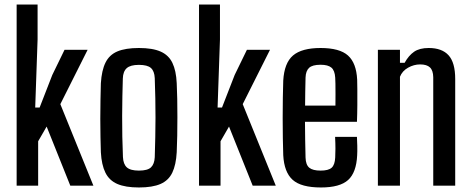

<svg xmlns="http://www.w3.org/2000/svg" viewBox="-20 -820 2082 848"><path d="M53.5 0V-800H146V-645.5L135.5 -345H155L211 -489L265 -600H367L246.5 -360L392.5 0H290.5L186 -261L148.5 -196V0Z M593.5 8Q534 8 498.2 -7.5Q462.5 -23 445.5 -57.5Q428.5 -92 425.5 -147.5Q424.5 -175.5 423.8 -214Q423 -252.5 423 -295.2Q423 -338 423.8 -379Q424.5 -420 425.5 -452.5Q429 -509 445.8 -543.2Q462.5 -577.5 498.2 -592.8Q534 -608 593.5 -608Q654 -608 689.5 -592.2Q725 -576.5 741.5 -542.2Q758 -508 760.5 -452.5Q762 -422 762.8 -383.2Q763.5 -344.5 763.5 -302.8Q763.5 -261 762.8 -220.8Q762 -180.5 760.5 -147.5Q757.5 -92 741 -57.5Q724.5 -23 689 -7.5Q653.5 8 593.5 8ZM593.5 -66.5Q632 -66.5 647 -81Q662 -95.5 663.5 -125.5Q665 -171 665.8 -214Q666.5 -257 666.8 -299.8Q667 -342.5 666 -386Q665 -429.5 663.5 -475Q662 -506 646.5 -519.8Q631 -533.5 593.5 -533.5Q556 -533.5 539.8 -519Q523.5 -504.5 522.5 -473.5Q521.5 -436 520.5 -394Q519.5 -352 519.5 -307.2Q519.5 -262.5 520.2 -217Q521 -171.5 523 -126.5Q524.5 -95 540.2 -80.8Q556 -66.5 593.5 -66.5Z M859 0V-800H951.5V-645.5L941 -345H960.5L1016.5 -489L1070.5 -600H1172.5L1052 -360L1198 0H1096L991.5 -261L954 -196V0Z M1397.5 8Q1310 8 1272.5 -25.8Q1235 -59.5 1231 -134.5Q1230 -167.5 1229.2 -210.2Q1228.5 -253 1228.5 -298.8Q1228.5 -344.5 1229.2 -387.8Q1230 -431 1231 -464Q1235.5 -542 1274.2 -575Q1313 -608 1396 -608Q1480 -608 1517 -574.8Q1554 -541.5 1557.5 -468Q1558 -456.5 1558.2 -425.5Q1558.5 -394.5 1558.2 -355.8Q1558 -317 1556.5 -282H1327Q1327 -243.5 1327.8 -204.2Q1328.5 -165 1329.5 -124Q1330.5 -92 1346 -79.2Q1361.5 -66.5 1396 -66.5Q1430.5 -66.5 1444.8 -79.2Q1459 -92 1460.5 -124.5Q1461.5 -139.5 1461.5 -163.5Q1461.5 -187.5 1460 -215.5H1556.5Q1557.5 -201.5 1558 -176Q1558.5 -150.5 1557.5 -134.5Q1554 -58 1517.5 -25Q1481 8 1397.5 8ZM1327.5 -353.5H1461.5Q1461.5 -379 1461.8 -404.5Q1462 -430 1461.5 -449.8Q1461 -469.5 1460.5 -477.5Q1458.5 -509 1443.5 -521.5Q1428.5 -534 1396 -534Q1359.5 -534 1345 -520.2Q1330.5 -506.5 1329.5 -477.5Q1329 -447 1328.2 -415.8Q1327.5 -384.5 1327.5 -353.5Z M1649 0V-600H1746.5V-542.5H1767Q1785 -575 1809 -591.5Q1833 -608 1873.5 -608Q1932 -608 1961.2 -575.8Q1990.5 -543.5 1990.5 -471V0H1893.5V-479Q1893 -509 1879 -522.2Q1865 -535.5 1835.5 -535.5Q1808 -535.5 1782.2 -521Q1756.5 -506.5 1746.5 -481V0Z"/></svg>

Font: Big Shoulders Text Thin SemiBold
Style: Regular
Weight: 600
Version: Version 2.002